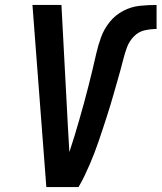

<svg xmlns="http://www.w3.org/2000/svg" viewBox="-20 -755 652 775"><path d="M167 0H297Q310 -22 321 -45Q332 -68 342 -91Q352 -114 361 -137.5Q370 -161 378 -184.5Q386 -208 394 -232Q402 -256 409.5 -279.5Q417 -303 424.5 -327Q432 -351 438.5 -374.5Q445 -398 452 -422Q459 -446 465.5 -469.5Q472 -493 478 -517Q484 -541 493 -565Q502 -589 520.5 -608Q539 -627 563.5 -632.5Q588 -638 612 -638V-735Q578 -735 544 -731.5Q510 -728 478 -711.5Q446 -695 423 -666.5Q400 -638 388 -605Q376 -572 368.5 -538.5Q361 -505 353 -472Q345 -439 336.5 -405.5Q328 -372 319 -339Q310 -306 300.5 -273Q291 -240 281 -207Q271 -174 260 -141Q258 -167 257 -193Q256 -219 254 -245L228 -735H111Z"/></svg>

Font: Iosevka Sparkle Semibold
Style: Italic
Weight: 600
Italic angle: -9°
Designer: Belleve Invis
Foundry: Belleve Invis
Version: Version 4.5.0; ttfautohint (v1.8.3)